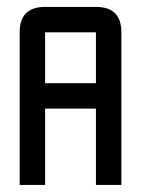

<svg xmlns="http://www.w3.org/2000/svg" viewBox="-20 -618 406 553"><path d="M109.9 -598.1H256.3Q329.6 -598.1 329.6 -524.9V-85.4H256.3V-305.2H109.9V-85.4H36.6V-524.9Q36.6 -598.1 109.9 -598.1ZM256.3 -524.9H109.9V-378.4H256.3Z"/></svg>

Font: BabelStone Khitan Seal Glyphs
Style: Regular
Weight: 400
Designer: Andrew West
Foundry: BabelStone
Version: Version 1.004